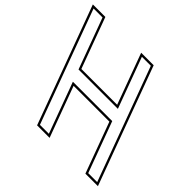

<svg xmlns="http://www.w3.org/2000/svg" viewBox="-410 -967 1214 1214"><g transform="rotate(45 197.5 -360.0)"><path d="M462 -320 572.6 -20 587.4 20H507.4L492.6 -20L382 -320H30L140.6 -20L155.4 20H75.4L60.6 -20L-50 -320L-79.5 -400L-190.1 -700L-204.9 -740H-124.9L-110.1 -700L0.5 -400H352.5L241.9 -700L227.1 -740H307.1L321.9 -700L432.5 -400ZM608.9 35 317.6 -755H205.6L331 -415H10.9L-114.4 -755H-226.4L64.9 35H176.9L51.5 -305H371.5L496.9 35Z"/></g></svg>

Font: Nordica Plus
Style: NordicaClassicLightConOpOblOl
Weight: 300
Version: Version 1.01